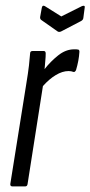

<svg xmlns="http://www.w3.org/2000/svg" viewBox="-20 -669 324 689"><path d="M25 0Q16 0 17 -9L74 -366Q81 -408 84 -434.5Q87 -461 88 -477Q88 -486 97 -486H137Q144 -486 144 -477Q144 -465 142.5 -450Q141 -435 140 -421Q161 -448 188.5 -470Q216 -492 246 -492Q250 -492 253.5 -492Q257 -492 261 -491Q265 -490 265 -483Q264 -467 261 -451Q258 -435 253 -418Q249 -409 243 -411Q236 -414 226 -414Q204 -414 180 -399.5Q156 -385 134 -360L79 -9Q78 0 70 0ZM274 -647Q279 -649 282 -648Q285 -647 284 -642L279 -604Q278 -597 270 -593L199 -556Q192 -553 187 -556L130 -596Q123 -600 124 -608L130 -641Q132 -652 141 -647L200 -610Z"/></svg>

Font: Sofia Sans Extra Condensed
Style: Italic
Weight: 400
Italic angle: -9°
Designer: Botio Nikoltchev, Ani Petrova
Foundry: lettersoup
Version: Version 4.101; ttfautohint (v1.8.4.7-5d5b)